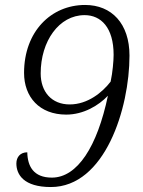

<svg xmlns="http://www.w3.org/2000/svg" viewBox="-20 -744 577 774"><path d="M185 10C403 10 502 -307 502 -520C502 -649 430 -724 323 -724C186 -724 77 -617 77 -450C77 -353 139 -282 247 -282C317 -282 378 -319 415 -358C372 -153 292 -28 189 -28C115 -28 91 -74 90 -130C62 -130 46 -111 46 -85C46 -40 76 10 185 10ZM261 -323C188 -323 144 -374 144 -448C144 -578 218 -683 321 -683C387 -683 438 -633 438 -523C438 -499 434 -452 426 -415C393 -372 334 -323 261 -323Z"/></svg>

Font: Noto Serif Tamil Light
Style: Italic
Weight: 300
Italic angle: -12°
Designer: Indian Type Foundry, Tom Grace, and the Monotype Design Team
Foundry: Monotype Imaging Inc.
Version: Version 2.003